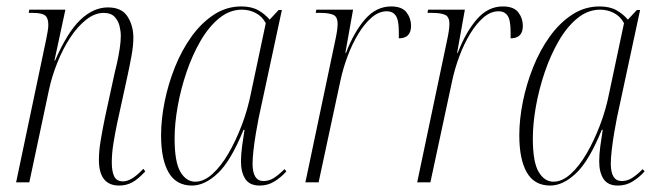

<svg xmlns="http://www.w3.org/2000/svg" viewBox="-20 -566 2043 596"><path d="M350 10Q287 10 287 -70Q287 -97 292.5 -130Q298 -163 306 -202L336 -340Q339 -351 343.5 -371.5Q348 -392 351.5 -414.5Q355 -437 355 -455Q355 -469 351 -485.5Q347 -502 335.5 -514Q324 -526 302 -526Q274 -526 247 -504.5Q220 -483 197.5 -448.5Q175 -414 158 -371.5Q141 -329 132 -287L71 0H30L123 -442Q126 -457 128 -468.5Q130 -480 130 -489Q130 -510 120 -518Q110 -526 81 -526H69L71 -536H183L149 -378H151Q189 -466 229.5 -504.5Q270 -543 315 -543Q358 -543 376 -514.5Q394 -486 394 -449Q394 -424 388 -391.5Q382 -359 375 -327L344 -185Q337 -152 332 -120.5Q327 -89 327 -62Q327 -34 334.5 -18.5Q342 -3 362 -3Q374 -3 389 -11.5Q404 -20 425 -42L431 -34Q409 -10 390.5 0Q372 10 350 10Z M576 10Q527 10 503.5 -30.5Q480 -71 480 -146Q480 -195 491 -250Q502 -305 523 -357.5Q544 -410 574.5 -452.5Q605 -495 644 -520.5Q683 -546 729 -546Q761 -546 782 -534Q803 -522 817 -505L845 -535H855L783 -200Q779 -180 774.5 -153.5Q770 -127 767 -101Q764 -75 764 -58Q764 -4 798 -4Q815 -4 830 -13.5Q845 -23 863 -41L869 -34Q852 -15 831.5 -2.5Q811 10 786 10Q755 10 741.5 -10.5Q728 -31 728 -65Q728 -86 731.5 -112.5Q735 -139 739 -163H736Q697 -67 656.5 -28.5Q616 10 576 10ZM586 -2Q613 -2 639.5 -26Q666 -50 689 -89.5Q712 -129 730.5 -177.5Q749 -226 759 -277L805 -494Q794 -515 774 -525.5Q754 -536 731 -536Q693 -536 660.5 -509.5Q628 -483 602.5 -439Q577 -395 559 -342Q541 -289 531.5 -235.5Q522 -182 522 -136Q522 -63 540 -32.5Q558 -2 586 -2Z M1021 -442Q1028 -474 1028 -492Q1028 -514 1014.5 -520Q1001 -526 974 -526H960L962 -536H1076L1052 -402H1054Q1079 -467 1113.5 -506.5Q1148 -546 1194 -546Q1228 -546 1242 -527.5Q1256 -509 1256 -486Q1256 -447 1218 -447Q1218 -457 1218 -467Q1218 -504 1208.5 -517.5Q1199 -531 1181 -531Q1156 -531 1133.5 -511.5Q1111 -492 1092 -460.5Q1073 -429 1059 -391.5Q1045 -354 1037 -317L969 0H928Z M1368 -442Q1375 -474 1375 -492Q1375 -514 1361.5 -520Q1348 -526 1321 -526H1307L1309 -536H1423L1399 -402H1401Q1426 -467 1460.5 -506.5Q1495 -546 1541 -546Q1575 -546 1589 -527.5Q1603 -509 1603 -486Q1603 -447 1565 -447Q1565 -457 1565 -467Q1565 -504 1555.5 -517.5Q1546 -531 1528 -531Q1503 -531 1480.5 -511.5Q1458 -492 1439 -460.5Q1420 -429 1406 -391.5Q1392 -354 1384 -317L1316 0H1275Z M1688 10Q1639 10 1615.5 -30.5Q1592 -71 1592 -146Q1592 -195 1603 -250Q1614 -305 1635 -357.5Q1656 -410 1686.5 -452.5Q1717 -495 1756 -520.5Q1795 -546 1841 -546Q1873 -546 1894 -534Q1915 -522 1929 -505L1957 -535H1967L1895 -200Q1891 -180 1886.5 -153.5Q1882 -127 1879 -101Q1876 -75 1876 -58Q1876 -4 1910 -4Q1927 -4 1942 -13.5Q1957 -23 1975 -41L1981 -34Q1964 -15 1943.5 -2.5Q1923 10 1898 10Q1867 10 1853.5 -10.5Q1840 -31 1840 -65Q1840 -86 1843.5 -112.5Q1847 -139 1851 -163H1848Q1809 -67 1768.5 -28.5Q1728 10 1688 10ZM1698 -2Q1725 -2 1751.5 -26Q1778 -50 1801 -89.5Q1824 -129 1842.5 -177.5Q1861 -226 1871 -277L1917 -494Q1906 -515 1886 -525.5Q1866 -536 1843 -536Q1805 -536 1772.5 -509.5Q1740 -483 1714.5 -439Q1689 -395 1671 -342Q1653 -289 1643.5 -235.5Q1634 -182 1634 -136Q1634 -63 1652 -32.5Q1670 -2 1698 -2Z"/></svg>

Font: Noto Serif Display Condensed ExtraLight
Style: Italic
Weight: 200
Width: 3
Italic angle: -12°
Designer: Monotype Design Team
Foundry: Monotype Imaging Inc.
Version: Version 2.009